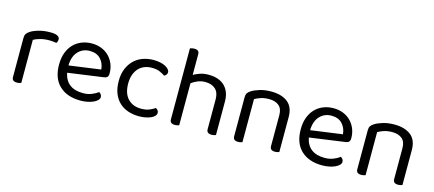

<svg xmlns="http://www.w3.org/2000/svg" viewBox="-51 -1126 3640 1610"><g transform="rotate(15 1769.5 -321.0)"><path d="M155 -2Q150 0 140 2.5Q130 5 118 5Q75 5 75 -31V-370Q75 -393 83.5 -406.5Q92 -420 112 -433Q138 -450 182.5 -462.5Q227 -475 283 -475Q363 -475 363 -435Q363 -425 360 -416.5Q357 -408 352 -402Q342 -404 326 -406Q310 -408 294 -408Q248 -408 213 -398.5Q178 -389 155 -376Z M504 -184Q531 -53 676 -53Q718 -53 752 -67Q786 -81 806 -97Q830 -83 830 -59Q830 -45 817.5 -32Q805 -19 783.5 -9Q762 1 733.5 7Q705 13 672 13Q556 13 488.5 -50Q421 -113 421 -234Q421 -291 437.5 -335.5Q454 -380 483.5 -411Q513 -442 554 -458.5Q595 -475 643 -475Q688 -475 726 -460Q764 -445 791.5 -417.5Q819 -390 834.5 -352.5Q850 -315 850 -270Q850 -248 840 -238.5Q830 -229 812 -227ZM642 -410Q581 -410 541 -367.5Q501 -325 499 -246L774 -284Q769 -339 735.5 -374.5Q702 -410 642 -410Z M1180 -408Q1146 -408 1117 -396.5Q1088 -385 1067 -362.5Q1046 -340 1034 -306.5Q1022 -273 1022 -230Q1022 -144 1065 -98.5Q1108 -53 1180 -53Q1222 -53 1250 -64.5Q1278 -76 1300 -91Q1311 -85 1318 -76Q1325 -67 1325 -54Q1325 -40 1314 -28Q1303 -16 1283.5 -7Q1264 2 1237.5 7.5Q1211 13 1180 13Q1128 13 1084 -2Q1040 -17 1008 -47Q976 -77 958 -122.5Q940 -168 940 -230Q940 -291 959 -336.5Q978 -382 1010 -413Q1042 -444 1085.5 -459.5Q1129 -475 1178 -475Q1209 -475 1235.5 -469.5Q1262 -464 1281 -454Q1300 -444 1310.5 -431.5Q1321 -419 1321 -406Q1321 -394 1314 -385Q1307 -376 1296 -371Q1274 -386 1248 -397Q1222 -408 1180 -408Z M1526 -2Q1521 0 1511 2.5Q1501 5 1489 5Q1446 5 1446 -31V-648Q1451 -650 1461.5 -652.5Q1472 -655 1484 -655Q1526 -655 1526 -619V-439Q1550 -453 1582.5 -464Q1615 -475 1656 -475Q1698 -475 1732.5 -464Q1767 -453 1792 -430.5Q1817 -408 1831 -373.5Q1845 -339 1845 -293V-2Q1840 0 1829.5 2.5Q1819 5 1808 5Q1765 5 1765 -31V-291Q1765 -351 1732 -380Q1699 -409 1645 -409Q1610 -409 1579.5 -396.5Q1549 -384 1526 -366V-2Z M2315 -301Q2315 -357 2283.5 -383Q2252 -409 2199 -409Q2159 -409 2128 -399Q2097 -389 2075 -376V-2Q2070 0 2060 2.5Q2050 5 2038 5Q1995 5 1995 -31V-372Q1995 -393 2003.5 -406.5Q2012 -420 2033 -433Q2059 -449 2102 -462Q2145 -475 2199 -475Q2290 -475 2342.5 -434Q2395 -393 2395 -305V-2Q2390 0 2379.5 2.5Q2369 5 2358 5Q2315 5 2315 -31V-301Z M2602 -184Q2629 -53 2774 -53Q2816 -53 2850 -67Q2884 -81 2904 -97Q2928 -83 2928 -59Q2928 -45 2915.5 -32Q2903 -19 2881.5 -9Q2860 1 2831.5 7Q2803 13 2770 13Q2654 13 2586.5 -50Q2519 -113 2519 -234Q2519 -291 2535.5 -335.5Q2552 -380 2581.5 -411Q2611 -442 2652 -458.5Q2693 -475 2741 -475Q2786 -475 2824 -460Q2862 -445 2889.5 -417.5Q2917 -390 2932.5 -352.5Q2948 -315 2948 -270Q2948 -248 2938 -238.5Q2928 -229 2910 -227ZM2740 -410Q2679 -410 2639 -367.5Q2599 -325 2597 -246L2872 -284Q2867 -339 2833.5 -374.5Q2800 -410 2740 -410Z M3384 -301Q3384 -357 3352.5 -383Q3321 -409 3268 -409Q3228 -409 3197 -399Q3166 -389 3144 -376V-2Q3139 0 3129 2.5Q3119 5 3107 5Q3064 5 3064 -31V-372Q3064 -393 3072.5 -406.5Q3081 -420 3102 -433Q3128 -449 3171 -462Q3214 -475 3268 -475Q3359 -475 3411.5 -434Q3464 -393 3464 -305V-2Q3459 0 3448.5 2.5Q3438 5 3427 5Q3384 5 3384 -31V-301Z"/></g></svg>

Font: Baloo Da 2
Style: Regular
Weight: 400
Designer: Noopur Datye, Sulekha Rajkumar and Ek Type
Foundry: Ek Type
Version: Version 1.640;hotconv 1.0.111;makeotfexe 2.5.65597; ttfautoh